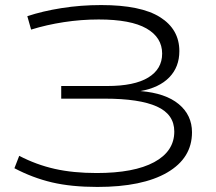

<svg xmlns="http://www.w3.org/2000/svg" viewBox="-20 -730 852 759"><path d="M37 -65 56 -114Q123 -79 196 -62.5Q269 -46 362 -46Q510 -46 589.5 -89Q669 -132 669 -210Q669 -278 600 -309Q531 -340 394 -340H222V-390H404Q511 -390 566 -423.5Q621 -457 621 -518Q621 -582 559 -617.5Q497 -653 370 -653Q301 -653 232.5 -642.5Q164 -632 103 -613L88 -666Q148 -686 223.5 -698Q299 -710 380 -710Q537 -710 613 -662Q689 -614 689 -528Q689 -465 649 -424Q609 -383 535 -370Q634 -362 686.5 -318.5Q739 -275 739 -207Q739 -105 641 -48Q543 9 365 9Q262 9 185.5 -9Q109 -27 37 -65Z"/></svg>

Font: Georama Extended Light
Style: Regular
Weight: 300
Width: 7
Designer: Jean-Baptiste Levee
Foundry: Production Type
Version: Version 1.000